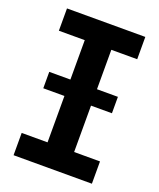

<svg xmlns="http://www.w3.org/2000/svg" viewBox="-136 -811 740 894"><g transform="rotate(20 234.0 -363.5)"><path d="M427.9 0H39.8V-110.4H168V-340.2H63.2V-421.5H168V-616.8H39.8V-727.3H427.9V-616.8H299.7V-421.5H403.4V-340.2H299.7V-110.4H427.9Z"/></g></svg>

Font: Linik Sans SemiBold
Style: Regular
Weight: 600
Designer: Fonts by Rasmus Andersson / Changes by Cristiano Sobral with parts from Marc Monis
Foundry: rsms
Version: Version 3.020; ttfautohint (v1.6)